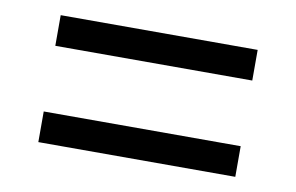

<svg xmlns="http://www.w3.org/2000/svg" viewBox="-44 -551 666 432"><g transform="rotate(10 289.0 -335.0)"><path d="M64 -190V-260H514V-190ZM64 -410V-480H514V-410Z"/></g></svg>

Font: Oxanium ExtraLight
Style: Regular
Weight: 400
Version: Version 2.000